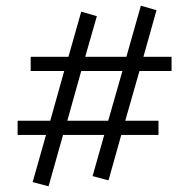

<svg xmlns="http://www.w3.org/2000/svg" viewBox="-20 -594 667 676"><path d="M306 26 347 -119H202L151 62L95 47L142 -119H42V-169H157L206 -344H88V-394H221L266 -553L321 -537L280 -394H425L476 -574L531 -558L485 -394H584V-344H471L421 -169H538V-119H407L362 41ZM361 -169 411 -344H266L217 -169Z"/></svg>

Font: LXGW Bright GB
Style: Regular
Weight: 400
Designer: Christian Thalmann (Catharsis Fonts)
Foundry: LXGW / Christian Thalmann (Catharsis Fonts) / Fontworks Inc.
Version: Version 5.510